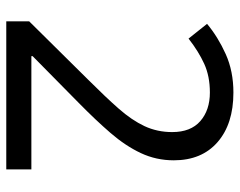

<svg xmlns="http://www.w3.org/2000/svg" viewBox="-96 -668 764 612"><g transform="rotate(90 286.0 -362.0)"><path d="M520 0H48V-73L235 -262Q289 -316 326 -358Q363 -400 382 -440.5Q401 -481 401 -529Q401 -588 366 -618.5Q331 -649 275 -649Q223 -649 183.5 -631Q144 -613 103 -581L56 -640Q98 -675 152.5 -699.5Q207 -724 275 -724Q375 -724 433 -673.5Q491 -623 491 -534Q491 -478 468 -429Q445 -380 404 -332.5Q363 -285 308 -231L159 -84V-80H520Z"/></g></svg>

Font: Noto Sans Takri
Style: Regular
Weight: 400
Designer: Monotype Design Team
Foundry: Monotype Imaging Inc.
Version: Version 2.003; ttfautohint (v1.8.4.7-5d5b)